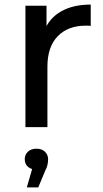

<svg xmlns="http://www.w3.org/2000/svg" viewBox="-20 -555 450 838"><path d="M91 0V-530H183V-386L174 -422Q196 -477 248 -506Q300 -535 376 -535V-442Q370 -443 364.5 -443Q359 -443 354 -443Q277 -443 232 -397Q187 -351 187 -264V0ZM97 263 130 149 139 185Q115 185 101.5 172.5Q88 160 88 140Q88 120 102 107Q116 94 139 94Q163 94 176.5 107.5Q190 121 190 140Q190 150 187.5 163Q185 176 177 191L147 263Z"/></svg>

Font: MOST Montserrat Medium
Style: Regular
Weight: 500
Designer: Julieta Ulanovsky
Foundry: Julieta Ulanovsky
Version: Version 8.000;March 11, 2024;FontCreator 15.0.0.2926 64-bit